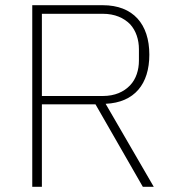

<svg xmlns="http://www.w3.org/2000/svg" viewBox="-20 -718 672 738"><path d="M141 0H104V-698H375C492 -698 554 -625 554 -508C554 -395 497 -324 386 -319L571 0H529L347 -317H141ZM375 -349C422 -349 456 -365 480 -390C503 -414 514 -449 514 -485V-529C514 -565 503 -600 480 -625C456 -649 422 -665 375 -665H141V-349Z"/></svg>

Font: Plexus Sans ExtraLight
Style: Regular
Weight: 250
Version: Version 2.001;PS 002.001;hotconv 1.0.70;makeotf.lib2.5.58329